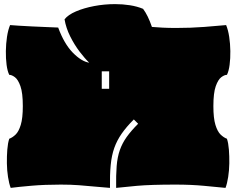

<svg xmlns="http://www.w3.org/2000/svg" viewBox="-20 -897 1149 934"><path d="M32 17Q24 -4 19 -36Q14 -68 13.5 -102.5Q13 -137 15.5 -169Q18 -201 25 -222Q41 -228 56 -242.5Q71 -257 81 -289.5Q91 -322 91 -381Q91 -445 79.5 -477.5Q68 -510 52.5 -521.5Q37 -533 25 -533Q16 -551 12 -582Q8 -613 8.5 -648.5Q9 -684 14 -717.5Q19 -751 29 -775Q43 -774 71.5 -772Q100 -770 134.5 -768.5Q169 -767 203 -765.5Q237 -764 263 -763Q292 -684 334 -641Q376 -598 414 -592Q393 -612 367.5 -645.5Q342 -679 321.5 -720Q301 -761 294 -803Q311 -825 349.5 -841.5Q388 -858 438 -867.5Q488 -877 540 -877Q577 -877 612 -871.5Q647 -866 676 -854Q700 -822 719 -766Q742 -764 771 -762.5Q800 -761 837 -761Q908 -761 973.5 -766Q1039 -771 1080 -775Q1090 -751 1095 -717.5Q1100 -684 1100.5 -648.5Q1101 -613 1097 -582Q1093 -551 1084 -533Q1072 -533 1056.5 -521.5Q1041 -510 1029.5 -477.5Q1018 -445 1018 -381Q1018 -322 1028 -289.5Q1038 -257 1053 -242.5Q1068 -228 1084 -222Q1091 -201 1093.5 -169Q1096 -137 1095.5 -102.5Q1095 -68 1090 -36Q1085 -4 1077 17Q1036 13 973 7Q910 1 834 1Q713 1 646 7Q579 13 545 17Q544 -45 547.5 -89Q551 -133 563 -167Q575 -201 596.5 -231Q618 -261 652 -295L631 -316Q595 -280 572 -247Q549 -214 536 -177.5Q523 -141 518.5 -94Q514 -47 515 17Q475 14 439 10.5Q403 7 364 4Q325 1 276 1Q197 1 133.5 6.5Q70 12 32 17ZM475 -465H511V-550H475Z"/></svg>

Font: Oi
Style: Regular
Weight: 400
Designer: Kostas Bartsokas, Mohamad Dakak
Foundry: Foundry5
Version: Version 4.000